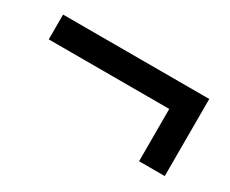

<svg xmlns="http://www.w3.org/2000/svg" viewBox="-55 -565 674 563"><g transform="rotate(30 282.5 -283.5)"><path d="M526 -153H439V-330H31V-414H526Z"/></g></svg>

Font: Hind Vadodara Medium
Style: Regular
Weight: 500
Designer: Hitesh Malaviya
Foundry: Indian Type Foundry
Version: Version 1.001;PS 1.0;hotconv 1.0.86;makeotf.lib2.5.63406; tt